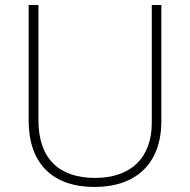

<svg xmlns="http://www.w3.org/2000/svg" viewBox="-20 -734 756 764"><path d="M622 -252V-714H584V-246C584 -103 498 -26 358 -26C214 -26 133 -104 133 -255V-714H94V-254C94 -84 189 10 356 10C518 10 622 -80 622 -252Z"/></svg>

Font: Noto Sans Sinhala ExtraLight
Style: Regular
Weight: 200
Designer: Jelle Bosma - Monotype Design Team
Foundry: Monotype Imaging Inc.
Version: Version 2.006